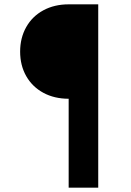

<svg xmlns="http://www.w3.org/2000/svg" viewBox="-20 -765 604 885"><path d="M72.8 -527Q72.8 -590.5 100.9 -640.2Q129 -690 179.9 -717.5Q230.8 -745 296.5 -745H432.8V100H296.5V-309.8Q230.8 -309.8 179.9 -337.2Q129 -364.8 100.9 -414.1Q72.8 -463.5 72.8 -527Z"/></svg>

Font: Trafiko Sans Variable
Style: Regular
Weight: 400
Designer: Gumpita Rahayu / Trafiko
Foundry: Tokotype / Trafiko
Version: Version 0.001;FEAKit 1.0